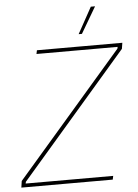

<svg xmlns="http://www.w3.org/2000/svg" viewBox="-60 -946 715 992"><g transform="rotate(-5 297.5 -450.0)"><path d="M10 0H484L488 -19H34L36 -28L590 -669L595 -700H152L148 -681H569L567 -672L15 -34ZM471 -900H449L374 -764H391Z"/></g></svg>

Font: Fixel Display Thin
Style: Italic
Weight: 100
Italic angle: -10°
Designer: AlfaBravo + MacPaw
Foundry: Kyrylo Tkachov, Marchela Mozhyna, Serhii Makarenko, Maria Weinstein, Zakhar Kryvoshyya
Version: Version 1.210;Glyphs 3.2 (3217)